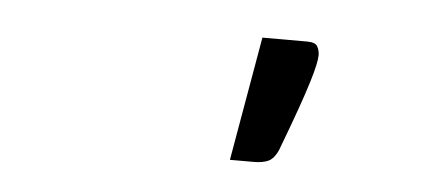

<svg xmlns="http://www.w3.org/2000/svg" viewBox="-28 -782 570 252"><g transform="rotate(5 257.0 -656.0)"><path d="M368.5 -737.5Q379.5 -737.5 382.2 -732.2Q385 -727 385 -721Q385 -716 383.2 -707.8Q381.5 -699.5 377 -684.8Q372.5 -670 364.5 -647.5Q356.5 -625 344 -592Q339 -581 331.8 -577.5Q324.5 -574 312 -574H281L309.5 -737.5Z"/></g></svg>

Font: Lato
Style: Regular
Weight: 400
Designer: Lukasz Dziedzic with Adam Twardoch and Botio Nikoltchev
Foundry: tyPoland Lukasz Dziedzic
Version: Version 2.015; 2015-08-06; http://www.latofonts.com/